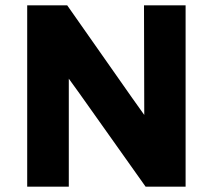

<svg xmlns="http://www.w3.org/2000/svg" viewBox="-20 -700 799 720"><path d="M238 0V-405L277 -351L526 0H676V-680H520L521 -269L474 -335L232 -680H82V0Z"/></svg>

Font: Catamaran Thin ExtraBold
Style: Regular
Weight: 800
Version: Version 2.000